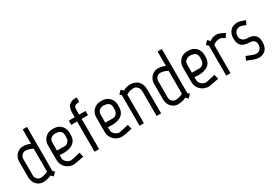

<svg xmlns="http://www.w3.org/2000/svg" viewBox="27 -1550 3419 2410"><g transform="rotate(-30 1736.0 -345.5)"><path d="M292 -414Q262 -432 232.5 -439Q203 -446 188 -446Q157 -446 135.5 -423Q114 -400 114 -368V-131Q114 -99 135.5 -76.5Q157 -54 187 -54Q196 -54 211.5 -56.5Q227 -59 243.5 -63Q260 -67 273.5 -72.5Q287 -78 292 -85ZM293 -694H355V-56L380 -32L335 12L305 -18Q275 -3 241.5 3Q208 9 188 9Q159 9 134.5 -2Q110 -13 91.5 -32.5Q73 -52 62.5 -78.5Q52 -105 52 -135V-365Q52 -395 62.5 -421Q73 -447 91.5 -466.5Q110 -486 134.5 -497.5Q159 -509 188 -509Q203 -509 230.5 -505.5Q258 -502 293 -485Z M643 -248Q674 -248 695.5 -272.5Q717 -297 717 -329V-370Q717 -391 709 -405.5Q701 -420 687.5 -429Q674 -438 656 -442Q638 -446 619 -446Q585 -446 559 -425.5Q533 -405 533 -370V-249ZM468 -365Q468 -395 479 -421.5Q490 -448 509 -467.5Q528 -487 553.5 -498.5Q579 -510 608 -510H641Q670 -510 695.5 -499Q721 -488 740 -468.5Q759 -449 770 -422.5Q781 -396 781 -365V-333Q781 -290 766 -261Q751 -232 724.5 -214Q698 -196 663 -188Q628 -180 589 -180Q561 -180 533 -183V-133Q540 -98 567.5 -76Q595 -54 630 -54Q632 -54 653.5 -58.5Q675 -63 700 -69Q729 -75 764 -84L780 -18Q742 -10 710 -4Q683 1 659 5Q635 9 630 9Q597 9 567.5 -3Q538 -15 516 -36Q494 -57 481 -86Q468 -115 468 -150Z M1000 0H934V-439H849V-500H935V-569Q935 -640 970 -671.5Q1005 -703 1056 -703H1080V-637H1061Q1037 -637 1018 -624Q999 -611 999 -576V-500H1092V-439H1000Z M1343 -248Q1374 -248 1395.5 -272.5Q1417 -297 1417 -329V-370Q1417 -391 1409 -405.5Q1401 -420 1387.5 -429Q1374 -438 1356 -442Q1338 -446 1319 -446Q1285 -446 1259 -425.5Q1233 -405 1233 -370V-249ZM1168 -365Q1168 -395 1179 -421.5Q1190 -448 1209 -467.5Q1228 -487 1253.5 -498.5Q1279 -510 1308 -510H1341Q1370 -510 1395.5 -499Q1421 -488 1440 -468.5Q1459 -449 1470 -422.5Q1481 -396 1481 -365V-333Q1481 -290 1466 -261Q1451 -232 1424.5 -214Q1398 -196 1363 -188Q1328 -180 1289 -180Q1261 -180 1233 -183V-133Q1240 -98 1267.5 -76Q1295 -54 1330 -54Q1332 -54 1353.5 -58.5Q1375 -63 1400 -69Q1429 -75 1464 -84L1480 -18Q1442 -10 1410 -4Q1383 1 1359 5Q1335 9 1330 9Q1297 9 1267.5 -3Q1238 -15 1216 -36Q1194 -57 1181 -86Q1168 -115 1168 -150Z M1882 -425Q1894 -399 1896 -374Q1898 -349 1898 -322V0H1833V-352Q1833 -398 1808.5 -422.5Q1784 -447 1754 -447Q1737 -447 1710.5 -442.5Q1684 -438 1649 -415V0H1586V-443L1562 -466L1606 -511L1637 -481Q1689 -509 1737 -509Q1782 -509 1822 -490Q1862 -471 1882 -425Z M2247 -414Q2217 -432 2187.5 -439Q2158 -446 2143 -446Q2112 -446 2090.5 -423Q2069 -400 2069 -368V-131Q2069 -99 2090.5 -76.5Q2112 -54 2142 -54Q2151 -54 2166.5 -56.5Q2182 -59 2198.5 -63Q2215 -67 2228.5 -72.5Q2242 -78 2247 -85ZM2248 -694H2310V-56L2335 -32L2290 12L2260 -18Q2230 -3 2196.5 3Q2163 9 2143 9Q2114 9 2089.5 -2Q2065 -13 2046.5 -32.5Q2028 -52 2017.5 -78.5Q2007 -105 2007 -135V-365Q2007 -395 2017.5 -421Q2028 -447 2046.5 -466.5Q2065 -486 2089.5 -497.5Q2114 -509 2143 -509Q2158 -509 2185.5 -505.5Q2213 -502 2248 -485Z M2598 -248Q2629 -248 2650.5 -272.5Q2672 -297 2672 -329V-370Q2672 -391 2664 -405.5Q2656 -420 2642.5 -429Q2629 -438 2611 -442Q2593 -446 2574 -446Q2540 -446 2514 -425.5Q2488 -405 2488 -370V-249ZM2423 -365Q2423 -395 2434 -421.5Q2445 -448 2464 -467.5Q2483 -487 2508.5 -498.5Q2534 -510 2563 -510H2596Q2625 -510 2650.5 -499Q2676 -488 2695 -468.5Q2714 -449 2725 -422.5Q2736 -396 2736 -365V-333Q2736 -290 2721 -261Q2706 -232 2679.5 -214Q2653 -196 2618 -188Q2583 -180 2544 -180Q2516 -180 2488 -183V-133Q2495 -98 2522.5 -76Q2550 -54 2585 -54Q2587 -54 2608.5 -58.5Q2630 -63 2655 -69Q2684 -75 2719 -84L2735 -18Q2697 -10 2665 -4Q2638 1 2614 5Q2590 9 2585 9Q2552 9 2522.5 -3Q2493 -15 2471 -36Q2449 -57 2436 -86Q2423 -115 2423 -150Z M3073 -413Q3055 -424 3043.5 -430.5Q3032 -437 3023 -440Q3014 -443 3006 -443.5Q2998 -444 2989 -444Q2975 -444 2952 -436.5Q2929 -429 2905 -408V-1H2843V-435Q2837 -441 2828 -449Q2819 -457 2814 -463L2858 -508L2892 -475Q2921 -498 2946.5 -504Q2972 -510 2991 -510Q3011 -510 3036 -501Q3061 -492 3108 -466Z M3449 -141Q3449 -66 3411.5 -28Q3374 10 3314 10Q3296 10 3277 6.5Q3258 3 3238 -5L3152 -39L3176 -94L3263 -59Q3276 -54 3289.5 -52Q3303 -50 3315 -50Q3346 -50 3367.5 -74.5Q3389 -99 3389 -145Q3389 -164 3381.5 -177.5Q3374 -191 3362.5 -199Q3351 -207 3337.5 -211Q3324 -215 3312 -215Q3276 -215 3246.5 -222Q3217 -229 3196 -245.5Q3175 -262 3164 -289.5Q3153 -317 3153 -359Q3153 -396 3164 -424.5Q3175 -453 3193.5 -472Q3212 -491 3237.5 -500.5Q3263 -510 3293 -510Q3311 -510 3329 -505.5Q3347 -501 3367 -494L3406 -480L3381 -425Q3355 -434 3340.5 -439Q3326 -444 3317.5 -446Q3309 -448 3305 -448.5Q3301 -449 3297 -449H3292Q3261 -449 3237 -424Q3213 -399 3213 -354Q3213 -335 3221.5 -320.5Q3230 -306 3242 -296Q3254 -286 3268.5 -281Q3283 -276 3295 -276Q3327 -276 3355 -270.5Q3383 -265 3404 -250Q3425 -235 3437 -209Q3449 -183 3449 -141Z"/></g></svg>

Font: Marvel
Style: Bold
Weight: 700
Designer: Carolina Trebol
Foundry: Carolina Trebol
Version: Version 1.001